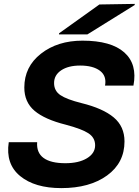

<svg xmlns="http://www.w3.org/2000/svg" viewBox="-20 -953 713 987"><path d="M404 -744Q551 -744 619 -683.5Q687 -623 666 -513H520Q529 -563 493.5 -589.5Q458 -616 392 -616Q331 -616 294.5 -591.5Q258 -567 258 -526Q258 -486 290.5 -464Q323 -442 399 -423Q509 -396 564.5 -349.5Q620 -303 620 -226Q620 -116 530.5 -51Q441 14 295 14Q159 14 83.5 -48Q8 -110 25 -222H171Q167 -168 204 -141Q241 -114 316 -114Q385 -114 427 -139.5Q469 -165 469 -206Q469 -245 435 -267.5Q401 -290 318 -312Q210 -339 157.5 -383.5Q105 -428 105 -503Q105 -610 190.5 -677Q276 -744 404 -744ZM283 -776 284 -782 491 -930 673 -933 672 -927 429 -776Z"/></svg>

Font: Nacelle Bold
Style: Italic
Weight: 700
Italic angle: -12°
Designer: Sora Sagano
Foundry: Sora Sagano
Version: Version 1.000;FEAKit 1.0